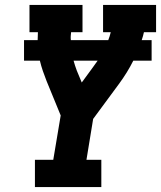

<svg xmlns="http://www.w3.org/2000/svg" viewBox="-20 -755 650 775"><path d="M121 0V-110H195L225 -289L168 -428Q160 -448 153 -468.5Q146 -489 141 -510H77V-593H132Q132 -601 132.5 -609Q133 -617 133 -625H99V-735H313V-625H267Q266 -617 265.5 -609Q265 -601 266 -593H417Q420 -600 422.5 -608.5Q425 -617 427 -625H396V-735H610V-625H561Q559 -617 557 -609Q555 -601 552 -593H592V-510H518Q506 -486 491.5 -462.5Q477 -439 460 -416L356 -275L329 -110H389V0ZM310 -422 354 -482Q359 -489 364 -496Q369 -503 374 -510H277Q280 -500 283 -490Q286 -480 290 -470Z"/></svg>

Font: Iosevka Curly Slab XBdEx
Style: Italic
Weight: 800
Width: 7
Italic angle: -9°
Monospace: yes
Designer: Belleve Invis
Foundry: Belleve Invis
Version: Version 11.1.0; ttfautohint (v1.8.3)